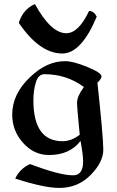

<svg xmlns="http://www.w3.org/2000/svg" viewBox="-20 -756 577 943"><path d="M271.5 167Q196.8 167 54.7 121.1Q78.6 71.3 127.9 49.8Q272.9 105 338.9 105Q388.2 105 388.2 37.1Q388.2 3.9 375.5 -64Q322.8 5.4 220.7 5.4Q147 5.4 93.5 -54Q40 -113.3 40 -193.4Q40 -294.9 128.9 -378.4Q210 -455.6 299.3 -455.6Q339.8 -455.6 409.2 -427Q478.5 -398.4 478.5 -380.9Q478.5 -369.1 458.5 -349.6Q487.3 -82.5 487.3 -20.5Q487.3 40.5 424.8 103.8Q362.3 167 271.5 167ZM287.1 -62.5Q330.6 -62.5 371.6 -94.2Q358.4 -227.1 358.4 -252Q358.4 -283.2 392.1 -328.6Q307.1 -391.6 198.2 -391.6Q168.5 -391.6 156.2 -351.8Q144 -312 144 -263.2Q144 -62.5 287.1 -62.5ZM286.1 -493.2Q174.8 -493.2 72.3 -643.6Q92.3 -709.5 151.4 -736.3Q230 -592.8 305.7 -592.8Q365.7 -592.8 417.5 -702.1Q440.9 -702.1 455.1 -674.3Q379.4 -493.2 286.1 -493.2Z"/></svg>

Font: Balgruf
Style: Regular
Weight: 500
Designer: Paul James MIller
Foundry: High-Logic / Made with FontCreator
Version: Version 1.201;March 28, 2021;FontCreator 13.0.0.2683 64-bit